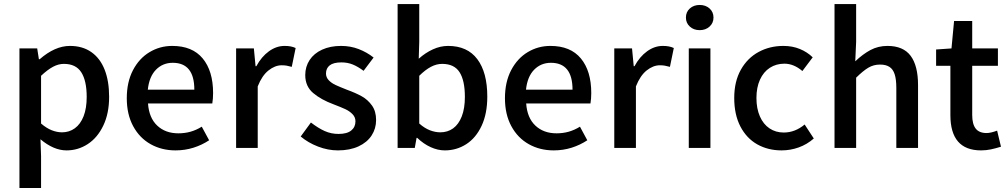

<svg xmlns="http://www.w3.org/2000/svg" viewBox="-20 -728 4961 945"><path d="M75.7 -489.7H163.1L171.4 -436.5H175.3Q250.5 -502 324.2 -502Q386.2 -502 429.4 -471.7Q472.7 -441.4 494.9 -385.3Q517.1 -329.1 517.1 -251.5Q517.1 -169.9 488.5 -110.1Q460 -50.3 412.1 -19Q364.3 12.2 307.6 12.2Q244.1 12.2 179.2 -42.5L182.1 40V197.3H75.7ZM294.4 -413.6Q267.6 -413.6 240.7 -399.2Q213.9 -384.8 182.1 -355V-120.1Q208.5 -97.2 234.6 -86.9Q260.7 -76.7 285.2 -76.7Q320.8 -76.7 348.4 -96.7Q376 -116.7 391.4 -155.8Q406.7 -194.8 406.7 -251Q406.7 -330.6 380.1 -372.1Q353.5 -413.6 294.4 -413.6Z M1024.9 -218.8H708.5Q713.4 -147.9 753.7 -109.9Q793.9 -71.8 857.9 -71.8Q889.6 -71.8 918 -79.8Q946.3 -87.9 973.1 -104.5L1009.3 -37.6Q974.1 -14.2 932.1 -1Q890.1 12.2 843.8 12.2Q775.9 12.2 721.4 -18.3Q667 -48.8 635.5 -106.9Q604 -165 604 -244.6Q604 -324.2 634.5 -382.6Q665 -440.9 716.1 -471.4Q767.1 -502 827.6 -502Q926.8 -502 977.8 -440.2Q1028.8 -378.4 1028.8 -270Q1028.8 -242.2 1024.9 -218.8ZM707.5 -286.6H936.5Q936.5 -418.9 830.1 -418.9Q781.2 -418.9 747.8 -385Q714.4 -351.1 707.5 -286.6Z M1241.7 -402.3Q1267.1 -449.2 1303.7 -475.6Q1340.3 -502 1380.4 -502Q1397.9 -502 1410.6 -499.5Q1423.3 -497.1 1435.1 -491.7L1416 -398.9Q1401.9 -402.8 1391.1 -404.8Q1380.4 -406.7 1366.2 -406.7Q1333.5 -406.7 1301.5 -381.3Q1269.5 -356 1248.5 -302.7V0H1142.1V-489.7H1229.5L1237.8 -402.3Z M1729.5 -130.9Q1729.5 -151.4 1714.8 -166.3Q1700.2 -181.2 1679.7 -190.7Q1659.2 -200.2 1622.1 -214.4Q1560.1 -237.3 1521.2 -270.3Q1482.4 -303.2 1482.4 -358.4Q1482.4 -399.9 1503.9 -432.6Q1525.4 -465.3 1565.4 -483.6Q1605.5 -502 1658.7 -502Q1705.6 -502 1745.8 -486.3Q1786.1 -470.7 1818.8 -444.8L1769.5 -379.4Q1741.2 -400.4 1716.1 -410.6Q1690.9 -420.9 1660.2 -420.9Q1621.6 -420.9 1603 -406.5Q1584.5 -392.1 1584.5 -366.2Q1584.5 -347.2 1598.1 -333Q1611.8 -318.8 1631.8 -309.6Q1651.9 -300.3 1688 -286.1Q1731 -270.5 1760.7 -253.9Q1790.5 -237.3 1810.8 -208.7Q1831.1 -180.2 1831.1 -137.2Q1831.1 -95.2 1809.1 -61.3Q1787.1 -27.3 1744.6 -7.6Q1702.1 12.2 1643.1 12.2Q1594.2 12.2 1545.4 -6.6Q1496.6 -25.4 1460 -56.2L1510.3 -125Q1546.4 -97.2 1578.1 -83Q1609.9 -68.8 1646 -68.8Q1688 -68.8 1708.7 -85.7Q1729.5 -102.5 1729.5 -130.9Z M2041 -439Q2073.7 -468.3 2110.6 -485.1Q2147.5 -502 2185.5 -502Q2280.3 -502 2329.3 -436.8Q2378.4 -371.6 2378.4 -252.4Q2378.4 -168.5 2350.3 -108.6Q2322.3 -48.8 2274.7 -18.3Q2227.1 12.2 2169.4 12.2Q2134.8 12.2 2099.9 -3.7Q2064.9 -19.5 2033.7 -49.3H2030.3L2021.5 0H1937V-708H2043.5V-522ZM2156.2 -413.6Q2128.4 -413.6 2101.1 -399.2Q2073.7 -384.8 2043.5 -355V-120.1Q2069.3 -97.2 2095.7 -86.9Q2122.1 -76.7 2147 -76.7Q2183.1 -76.7 2210.2 -96.2Q2237.3 -115.7 2252.7 -155Q2268.1 -194.3 2268.1 -251Q2268.1 -331.5 2241.9 -372.6Q2215.8 -413.6 2156.2 -413.6Z M2886.2 -218.8H2569.8Q2574.7 -147.9 2615 -109.9Q2655.3 -71.8 2719.2 -71.8Q2751 -71.8 2779.3 -79.8Q2807.6 -87.9 2834.5 -104.5L2870.6 -37.6Q2835.4 -14.2 2793.5 -1Q2751.5 12.2 2705.1 12.2Q2637.2 12.2 2582.8 -18.3Q2528.3 -48.8 2496.8 -106.9Q2465.3 -165 2465.3 -244.6Q2465.3 -324.2 2495.8 -382.6Q2526.4 -440.9 2577.4 -471.4Q2628.4 -502 2689 -502Q2788.1 -502 2839.1 -440.2Q2890.1 -378.4 2890.1 -270Q2890.1 -242.2 2886.2 -218.8ZM2568.8 -286.6H2797.9Q2797.9 -418.9 2691.4 -418.9Q2642.6 -418.9 2609.1 -385Q2575.7 -351.1 2568.8 -286.6Z M3103 -402.3Q3128.4 -449.2 3165 -475.6Q3201.7 -502 3241.7 -502Q3259.3 -502 3272 -499.5Q3284.7 -497.1 3296.4 -491.7L3277.3 -398.9Q3263.2 -402.8 3252.4 -404.8Q3241.7 -406.7 3227.5 -406.7Q3194.8 -406.7 3162.8 -381.3Q3130.9 -356 3109.9 -302.7V0H3003.4V-489.7H3090.8L3099.1 -402.3Z M3491.7 -641.6Q3491.7 -614.7 3472.4 -597.2Q3453.1 -579.6 3423.8 -579.6Q3394.5 -579.6 3375.2 -597.2Q3356 -614.7 3356 -641.6Q3356 -668.9 3375.2 -686.3Q3394.5 -703.6 3423.8 -703.6Q3453.1 -703.6 3472.4 -686.3Q3491.7 -668.9 3491.7 -641.6ZM3370.1 0V-489.7H3476.6V0Z M3929.2 -378.4Q3886.7 -414.6 3840.8 -414.6Q3800.3 -414.6 3769 -394.3Q3737.8 -374 3720.5 -335.9Q3703.1 -297.9 3703.1 -245.6Q3703.1 -193.8 3720 -155.3Q3736.8 -116.7 3767.3 -96.2Q3797.9 -75.7 3837.4 -75.7Q3893.1 -75.7 3940.4 -115.2L3985.4 -46.4Q3952.1 -17.1 3911.1 -2.4Q3870.1 12.2 3826.7 12.2Q3759.8 12.2 3707 -17.6Q3654.3 -47.4 3624 -105.7Q3593.8 -164.1 3593.8 -245.6Q3593.8 -327.1 3626.5 -385Q3659.2 -442.9 3714.1 -472.4Q3769 -502 3835.4 -502Q3880.4 -502 3917 -486.8Q3953.6 -471.7 3980 -445.8Z M4189.5 -426.3Q4227.1 -461.9 4264.6 -481.9Q4302.2 -502 4348.1 -502Q4425.8 -502 4462.2 -453.1Q4498.5 -404.3 4498.5 -309.1V0H4391.6V-294.9Q4391.6 -337.4 4383.5 -362.3Q4375.5 -387.2 4357.9 -398.7Q4340.3 -410.2 4311.5 -410.2Q4279.8 -410.2 4254.2 -395Q4228.5 -379.9 4193.8 -345.7V0H4087.4V-708H4193.8V-522Z M4663.1 -489.7 4675.8 -624.5H4765.1V-489.7H4891.6V-404.3H4765.1V-161.6Q4765.1 -117.2 4782.2 -95.2Q4799.3 -73.2 4835.9 -73.2Q4856 -73.2 4887.7 -85L4906.7 -5.9Q4879.9 2.4 4856.7 7.3Q4833.5 12.2 4808.6 12.2Q4657.7 12.2 4657.7 -161.6V-404.3H4587.4V-484.4Z"/></svg>

Font: Varta
Style: Bold
Weight: 700
Designer: Joana Correia, Viktoriya Grabowska, Eben Sorkin
Foundry: Sorkin Type
Version: Version 1.002; ttfautohint (v1.3) -l 8 -r 24 -G 200 -x 12 -H